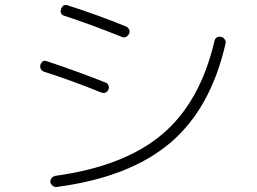

<svg xmlns="http://www.w3.org/2000/svg" viewBox="-20 -745 1040 776"><path d="M874 -595.7Q882.8 -593.8 888.2 -585.9Q893.6 -578.1 891.6 -569.3Q832 -306.6 668 -167.5Q503.9 -28.3 209 10.7Q200.2 11.7 192.9 5.9Q185.5 0 183.6 -8.8Q182.6 -17.6 188.5 -24.9Q194.3 -32.2 203.1 -34.2Q481.4 -72.3 635.3 -202.1Q789.1 -332 846.7 -579.1Q852.5 -600.6 874 -595.7ZM158.2 -455.1Q149.4 -458 145 -466.3Q140.6 -474.6 143.6 -483.4Q151.4 -504.9 170.9 -497.1Q289.1 -458 407.2 -411.1Q415 -408.2 418.5 -399.4Q421.9 -390.6 418 -382.8Q409.2 -364.3 389.6 -371.1Q265.6 -420.9 158.2 -455.1ZM502 -609.4Q498 -600.6 489.7 -596.2Q481.4 -591.8 472.7 -595.7Q346.7 -646.5 241.2 -680.7Q219.7 -687.5 227.1 -709Q234.4 -730.5 255.9 -722.7Q372.1 -685.5 490.2 -637.7Q498 -633.8 502 -625.5Q505.9 -617.2 502 -609.4Z"/></svg>

Font: Rounded Mgen+ 2m light
Style: Regular
Weight: 200
Designer: [Source Han Sans]
Ryoko NISHIZUKA  (kana & ideographs); Paul D. Hunt (Latin, Greek & Cyrillic); Wenlong ZHANG  (bopomofo
Version: Version 1.059.20150602